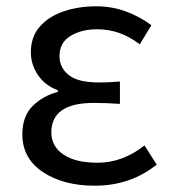

<svg xmlns="http://www.w3.org/2000/svg" viewBox="-20 -577 541 610"><path d="M281 13Q181 13 116 -30.5Q51 -74 51 -150Q51 -208 84 -240.5Q117 -273 164 -285V-290Q122 -306 100 -339.5Q78 -373 78 -411Q78 -460 106.5 -492.5Q135 -525 182.5 -541Q230 -557 285 -557Q335 -557 379 -541Q423 -525 461 -497L424 -436Q363 -484 288 -484Q238 -484 203.5 -462.5Q169 -441 169 -399Q169 -362 198.5 -338.5Q228 -315 294 -315Q326 -315 361 -318V-247Q318 -250 277 -250Q144 -250 143 -157Q143 -112 181.5 -86Q220 -60 290 -60Q370 -60 439 -115L478 -54Q394 13 281 13Z"/></svg>

Font: Noto Sans CJK KR Regular (TTF)
Style: Regular
Weight: 400
Designer: Ryoko NISHIZUKA 西塚涼子 (kana & ideographs); Paul D. Hunt (Latin, Greek & Cyrillic); Wenlong ZHANG 张文龙 (bopomofo); Sandoll 
Foundry: Adobe Systems Incorporated
Version: Version 1.004;PS 1.004;hotconv 1.0.82;makeotf.lib2.5.63406